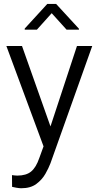

<svg xmlns="http://www.w3.org/2000/svg" viewBox="-20 -768 514 1001"><path d="M94.7 -528.3 243.2 -108.9 381.3 -528.3H460.9L243.2 83Q233.9 107.9 216.6 138.4Q199.2 168.9 169.2 191.2Q139.2 213.4 90.8 213.4Q80.6 213.4 65.2 210.7Q49.8 208 43 206.1L42.5 145Q47.9 146 57.1 146.7Q66.4 147.5 69.8 147.5Q116.7 147.5 142.3 126.2Q168 105 184.6 56.6L207 -4.9L13.2 -528.3ZM272.5 -747.6 391.6 -618.2V-613.3H327.1L249.5 -699.2L172.4 -613.3H108.9V-619.1L226.6 -747.6Z"/></svg>

Font: Vazirmatn RD Light
Style: Regular
Weight: 300
Designer: Saber Rastikerdar
Foundry: Saber Rastikerdar
Version: Version 32.102